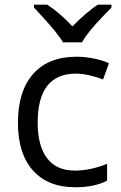

<svg xmlns="http://www.w3.org/2000/svg" viewBox="-20 -786 516 816"><path d="M299.8 9.8Q183.6 9.8 119.9 -61.8Q56.2 -133.3 56.2 -264.2Q56.2 -398.4 120.8 -471.7Q185.5 -544.9 305.2 -544.9Q343.8 -544.9 382.3 -536.6Q420.9 -528.3 442.9 -517.1L418 -448.2Q391.1 -459 359.4 -466.1Q327.6 -473.1 303.2 -473.1Q140.1 -473.1 140.1 -265.1Q140.1 -166.5 179.9 -113.8Q219.7 -61 297.9 -61Q364.7 -61 435.1 -89.8V-18.1Q381.3 9.8 299.8 9.8ZM124.5 -766.1H180.7Q236.3 -730 287.6 -673.8Q351.1 -737.3 395.5 -766.1H453.6V-753.9L421.4 -720.7Q351.1 -648.4 328.6 -606H247.6Q236.3 -626 211.4 -656.7Q186.5 -687.5 124.5 -753.9Z"/></svg>

Font: f0_52653 
Style: Regular
Weight: 400
Foundry: Ascender Corporation
Version: Version 1.10